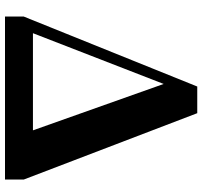

<svg xmlns="http://www.w3.org/2000/svg" viewBox="-40 -750 790 749"><g transform="rotate(90 354.5 -375.0)"><path d="M109 -109 307 -619 488 -109ZM421 -750H317L44 -73V0H680V-73Z"/></g></svg>

Font: Noto Serif CJK JP Black
Style: Regular
Weight: 900
Designer: Ryoko NISHIZUKA 西塚涼子 (kana & ideographs); Frank Grießhammer (Latin, Greek & Cyrillic); Wenlong ZHANG 张文龙 (bopomofo); San
Foundry: Adobe Systems Incorporated
Version: Version 1.001;PS 1.001;hotconv 16.6.54;makeotf.lib2.5.65590